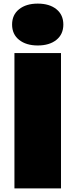

<svg xmlns="http://www.w3.org/2000/svg" viewBox="-20 -1044 418 1064"><path d="M60 -750H318V0H60ZM189 -792Q125 -792 86 -823Q47 -854 47 -908Q47 -962 86 -993Q125 -1024 189 -1024Q254 -1024 292.5 -993Q331 -962 331 -908Q331 -854 292.5 -823Q254 -792 189 -792Z"/></svg>

Font: Unbounded Black
Style: Regular
Weight: 900
Designer: Luke Prowse, Jean-Baptiste Morizot, Fátima Lázaro, Florian Runge
Foundry: NaN
Version: Version 1.701;gftools[0.9.28.dev5+ged2979d]